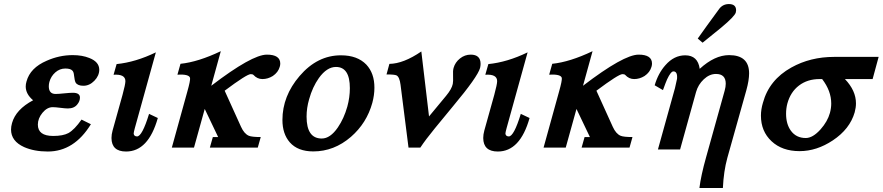

<svg xmlns="http://www.w3.org/2000/svg" viewBox="-20 -731 4372 951"><path d="M340.3 -458Q387.2 -458 422.4 -443.8Q471.2 -424.8 471.7 -386.2Q471.7 -356 447.5 -331.1Q423.3 -306.2 393.1 -306.2Q365.2 -306.2 355 -321.3Q349.6 -330.6 346.7 -357.4Q345.2 -375 338.4 -381.3Q329.1 -391.6 303.7 -391.6Q275.9 -391.6 254.2 -372.6Q232.4 -353.5 224.6 -325.2Q221.7 -314 221.7 -303.7Q221.7 -265.6 255.4 -265.6Q269.5 -265.6 298.1 -268.6Q326.7 -271.5 340.8 -271.5Q376 -271.5 376 -247.6Q376 -230 363.3 -214.4Q347.7 -193.8 316.4 -193.8Q303.7 -193.8 278.8 -197Q253.9 -200.2 241.2 -200.2Q213.4 -200.2 190.4 -172.4Q167.5 -144.5 167.5 -113.8Q167.5 -57.6 243.7 -57.6Q292 -57.6 318.8 -71.8Q349.1 -88.9 383.8 -138.7L430.2 -115.7Q347.2 19.5 216.8 19.5Q149.4 19.5 99.6 -2.4Q34.7 -31.7 34.7 -89.4Q34.7 -104.5 39.6 -121.6Q58.6 -189 144 -234.4Q107.4 -265.1 107.4 -302.7Q107.4 -314.5 111.3 -327.6Q129.4 -395 211.4 -430.2Q273.9 -458 340.3 -458Z M542.5 -360.8 557.6 -413.6Q651.4 -422.9 752 -471.7L647.9 -96.7Q642.6 -77.1 642.1 -69.8Q643.1 -55.7 658.7 -55.2Q684.1 -55.2 718.3 -167L761.7 -146.5Q714.8 19.5 604.5 19.5Q532.7 19.5 532.2 -47.4Q532.2 -64.9 537.6 -84.5L586.9 -261.2Q601.1 -313.5 601.1 -329.1Q601.1 -364.7 542.5 -360.8Z M994.1 -191.4 940.9 0H831.1L907.7 -276.9Q923.3 -332 921.4 -344.7Q917.5 -364.3 858.9 -361.3L874 -415Q960.9 -423.8 1073.7 -477.5L1026.4 -306.2Q1228 -460.4 1301.8 -460.4Q1368.2 -460.4 1368.2 -416Q1368.2 -408.7 1365.7 -400.4Q1357.9 -372.6 1331.1 -354.5Q1306.6 -339.4 1279.8 -339.4Q1253.9 -339.4 1235.4 -359.9Q1231.4 -363.8 1221.7 -363.8Q1202.6 -363.8 1092.8 -281.7L1173.8 -103Q1189.5 -68.4 1212.4 -58.6Q1227.5 -52.2 1271.5 -52.2L1256.8 0H1019.5L1034.2 -52.2H1060.5Z M1531.7 19Q1455.1 19 1415.5 -25.9Q1378.9 -67.9 1378.9 -136.7Q1378.9 -255.4 1463.9 -354.5Q1552.2 -457.5 1669.4 -457Q1750 -457 1794.4 -411.1Q1835 -367.7 1834.5 -295.9Q1834.5 -260.3 1824.2 -221.7Q1796.4 -121.1 1718.3 -53.2Q1634.8 19 1531.7 19ZM1644 -399.4Q1599.1 -399.4 1559.6 -344.7Q1527.8 -299.8 1511.2 -239.7Q1498.5 -196.3 1498.5 -153.3Q1498.5 -44.9 1573.7 -44.9Q1615.7 -44.9 1653.3 -99.6Q1683.6 -144 1700.2 -202.6Q1712.9 -248.5 1712.9 -294.4Q1712.9 -399.4 1644 -399.4Z M1963.9 -311.5Q1959 -349.6 1944.3 -357.4Q1935.1 -362.3 1894.5 -362.3L1908.7 -414.6Q1978.5 -415.5 2066.9 -476.1L2105 -154.3L2189.5 -256.3Q2217.8 -290.5 2222.7 -315.4Q2225.1 -327.1 2224.1 -355Q2222.7 -380.4 2226.6 -394.5Q2234.4 -422.4 2258.3 -441.4Q2282.2 -460.4 2311.5 -460.4Q2360.4 -460.4 2360.4 -414.6Q2360.4 -405.3 2357.9 -394.5Q2346.2 -351.1 2224.1 -205.1L2133.3 -94.7Q2087.4 -38.6 2062 0H2003.4Z M2383.8 -360.8 2398.9 -413.6Q2492.7 -422.9 2593.3 -471.7L2489.3 -96.7Q2483.9 -77.1 2483.4 -69.8Q2484.4 -55.7 2500 -55.2Q2525.4 -55.2 2559.6 -167L2603 -146.5Q2556.2 19.5 2445.8 19.5Q2374 19.5 2373.5 -47.4Q2373.5 -64.9 2378.9 -84.5L2428.2 -261.2Q2442.4 -313.5 2442.4 -329.1Q2442.4 -364.7 2383.8 -360.8Z M2835.4 -191.4 2782.2 0H2672.4L2749 -276.9Q2764.6 -332 2762.7 -344.7Q2758.8 -364.3 2700.2 -361.3L2715.3 -415Q2802.2 -423.8 2915 -477.5L2867.7 -306.2Q3069.3 -460.4 3143.1 -460.4Q3209.5 -460.4 3209.5 -416Q3209.5 -408.7 3207 -400.4Q3199.2 -372.6 3172.4 -354.5Q3147.9 -339.4 3121.1 -339.4Q3095.2 -339.4 3076.7 -359.9Q3072.8 -363.8 3063 -363.8Q3043.9 -363.8 2934.1 -281.7L3015.1 -103Q3030.8 -68.4 3053.7 -58.6Q3068.8 -52.2 3112.8 -52.2L3098.1 0H2860.8L2875.5 -52.2H2901.9Z M3427.7 -275.4 3348.6 9.3H3238.8L3323.2 -294.4Q3327.1 -309.6 3333.5 -340.8Q3336.4 -377.4 3315.4 -377.4Q3302.7 -377.4 3284.2 -337.9Q3277.8 -323.7 3263.7 -284.7L3222.7 -308.6Q3240.2 -368.2 3275.9 -408.2Q3318.4 -457 3374 -457Q3436.5 -457 3445.8 -390.1Q3520 -458 3591.3 -458Q3690.4 -458 3690.4 -367.7Q3690.4 -333.5 3676.8 -284.2L3582.5 51.3Q3564.5 116.7 3560.5 200.2H3444.3Q3451.7 139.2 3477.5 47.4L3569.3 -281.7Q3574.7 -301.3 3574.7 -316.4Q3574.7 -364.7 3526.4 -364.7Q3494.1 -364.7 3466.1 -338.4Q3438 -312 3427.7 -275.4ZM3590.3 -710.9Q3626 -710.9 3626 -679.7Q3626 -674.8 3624.5 -669.4Q3619.6 -650.4 3552.2 -594.2Q3519 -567.4 3460 -519.5L3436 -540Q3472.7 -592.3 3543 -688Q3561 -710.9 3590.3 -710.9Z M4111.3 -449.2H4332L4302.2 -339.4H4165Q4219.7 -282.2 4219.7 -219.2Q4219.7 -197.8 4213.4 -174.8Q4189.5 -91.8 4105 -35.6Q4024.9 17.6 3940.4 17.6Q3854 17.6 3801.5 -31.5Q3749 -80.6 3749 -158.2Q3749 -189 3758.8 -221.7Q3789.6 -335.4 3899.4 -396.5Q3993.7 -449.2 4111.3 -449.2ZM4090.8 -171.9Q4097.2 -195.8 4097.2 -218.3Q4097.2 -280.8 4052.2 -339.4H4039.6Q3979.5 -339.4 3937.5 -307.4Q3895.5 -275.4 3879.9 -218.3Q3873.5 -193.8 3873.5 -167.5Q3873.5 -116.7 3897 -84Q3923.3 -47.4 3971.2 -47.4Q4005.9 -47.4 4044.4 -90.3Q4079.1 -129.4 4090.8 -171.9Z"/></svg>

Font: Accordance
Style: Bold-Italic
Weight: 700
Italic angle: -11°
Version: Version 1.2 (build January 31, 2020) Miklal Software Solutio